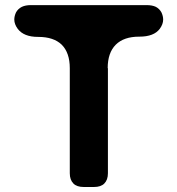

<svg xmlns="http://www.w3.org/2000/svg" viewBox="-20 -747 708 767"><path d="M411.1 -54.7Q411.1 -28.3 396.5 -13.7Q382.8 0 355.5 0Q341.8 0 314.5 0Q287.1 0 273.4 -13.7Q258.8 -28.3 258.8 -54.7Q258.8 -194.3 258.8 -474.6Q258.8 -536.1 226.6 -568.4Q194.3 -599.6 132.8 -599.6Q132.8 -599.6 131.8 -599.6Q75.2 -599.6 50.8 -631.8Q37.1 -650.4 37.1 -668.9Q37.1 -682.6 43.9 -697.3Q51.8 -711.9 67.4 -719.7Q82 -726.6 103.5 -726.6Q257.8 -726.6 565.4 -726.6Q587.9 -726.6 602.5 -719.7Q617.2 -711.9 625 -697.3Q631.8 -682.6 631.8 -668.9Q631.8 -650.4 618.2 -631.8Q594.7 -600.6 537.1 -600.6Q537.1 -600.6 536.1 -600.6Q474.6 -600.6 442.4 -568.4Q410.2 -536.1 410.2 -474.6Q410.2 -474.6 411.1 -474.6Q411.1 -369.1 411.1 -264.6Q411.1 -160.2 411.1 -54.7Z"/></svg>

Font: DeepSea
Style: Bold
Weight: 700
Designer: Stem
Version: Version 3.019;git-0a5106e0b